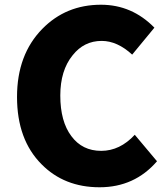

<svg xmlns="http://www.w3.org/2000/svg" viewBox="-20 -778 707 812"><path d="M156 -83Q52 -187 52 -368Q52 -547 159 -656Q259 -758 407 -758Q538 -758 633 -661L539 -547Q476 -605 410 -605Q335 -605 287 -544Q235 -480 235 -374Q235 -264 282 -202Q328 -140 408 -140Q487 -140 550 -208L644 -96Q549 14 401 14Q252 14 156 -83Z"/></svg>

Font: Source Han Sans CN Heavy
Style: Bold
Weight: 900
Designer: Ryoko NISHIZUKA (kana & ideographs); Paul D. Hunt (Latin, Greek & Cyrillic); Wenlong ZHANG (bopomofo); Sandoll Communica
Foundry: Adobe Systems Incorporated
Version: Version 1.000;PS 1;hotconv 1.0.78;makeotf.lib2.5.61930